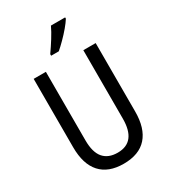

<svg xmlns="http://www.w3.org/2000/svg" viewBox="-226 -1053 1038 1172"><g transform="rotate(-30 292.5 -466.5)"><path d="M511 -232Q511 -114 456 -52Q401 10 292 10Q185 10 129.5 -51.5Q74 -113 74 -232V-714H160V-231Q160 -147 194 -107Q228 -67 294 -67Q424 -67 424 -232V-714H511ZM428 -934Q415 -913 391 -884.5Q367 -856 339.5 -828.5Q312 -801 291 -783H237V-794Q263 -831 287.5 -870Q312 -909 328 -943H428Z"/></g></svg>

Font: Noto Sans Devanagari Condensed
Style: Regular
Weight: 400
Width: 3
Designer: Jelle Bosma - Monotype Design Team
Foundry: Monotype Imaging Inc.
Version: Version 2.004; ttfautohint (v1.8.4.7-5d5b)